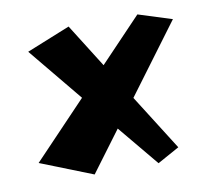

<svg xmlns="http://www.w3.org/2000/svg" viewBox="-63 -637 728 657"><g transform="rotate(-10 301.0 -308.0)"><path d="M391 -286 571 -528 454 -565 310 -414 215 -565 64 -504 218 -317 33 -123 215 -51 320 -192 437 -51 513 -93Z"/></g></svg>

Font: Peralta
Style: Regular
Weight: 400
Designer: Astigmatic (AOETI)
Foundry: Astigmatic (AOETI)
Version: Version 1.000